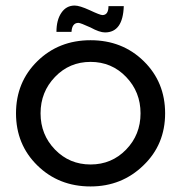

<svg xmlns="http://www.w3.org/2000/svg" viewBox="-20 -660 646 685"><path d="M303.1 -439.2Q227.8 -439.2 176.3 -385.6Q124.7 -332 124.7 -255.7Q124.7 -179.4 176.3 -126.3Q227.8 -73.2 303.1 -73.2Q378.4 -73.2 429.9 -126.3Q481.4 -179.4 481.4 -255.7Q481.4 -332 429.9 -385.6Q378.4 -439.2 303.1 -439.2ZM303.1 5.2Q189.7 5.2 113.4 -69.6Q37.1 -144.3 37.1 -255.7Q37.1 -367 113.4 -441.8Q189.7 -516.5 303.1 -516.5Q416.5 -516.5 492.8 -441.8Q569.1 -367 569.1 -255.7Q569.1 -144.3 491.8 -70.1Q414.4 5.2 303.1 5.2ZM303.1 -561.9Q267 -578.4 259.8 -578.4Q237.1 -578.4 235.1 -546.4H181.4Q181.4 -588.7 199 -614.4Q216.5 -640.2 246.4 -640.2Q263.9 -640.2 300 -623.7Q337.1 -606.2 345.4 -606.2Q367 -606.2 367 -638.1H421.6Q418.6 -544.3 354.6 -544.3Q335.1 -544.3 303.1 -561.9Z"/></svg>

Font: NATS
Style: Regular
Weight: 400
Designer: Purushoth Kumar Guthula
Foundry: Silicon Andhra, USA.
Version: Version 1.0.4; ttfautohint (v1.2.25-373a) -l 7 -r 28 -G 50 -